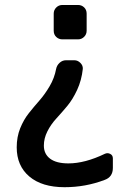

<svg xmlns="http://www.w3.org/2000/svg" viewBox="-20 -530 540 780"><path d="M233.4 -509.8H296.9Q311.5 -509.8 321.8 -500Q332 -490.2 332 -474.6V-405.3Q332 -390.6 321.8 -380.4Q311.5 -370.1 296.9 -370.1H233.4Q218.8 -370.1 208.5 -379.9Q198.2 -389.6 198.2 -405.3V-474.6Q198.2 -489.3 208.5 -499.5Q218.8 -509.8 233.4 -509.8ZM242.2 230.5Q150.4 230.5 99.1 187Q47.9 143.6 47.9 68.4Q47.9 26.4 62 -8.8Q76.2 -43.9 97.2 -70.3Q118.2 -96.7 140.1 -121.6Q162.1 -146.5 181.6 -179.7Q201.2 -212.9 208 -250Q210.9 -264.6 222.2 -274.9Q233.4 -285.2 248 -285.2H282.2Q295.9 -285.2 306.6 -274.4Q317.4 -263.7 316.4 -250Q311.5 -204.1 293.5 -165Q275.4 -126 253.4 -99.6Q231.4 -73.2 209 -48.8Q186.5 -24.4 172.4 3.9Q158.2 32.2 158.2 61.5Q158.2 95.7 183.6 114.7Q209 133.8 257.8 133.8Q325.2 133.8 406.2 94.7Q417 89.8 427.7 95.2Q438.5 100.6 438.5 113.3V152.3Q438.5 189.5 404.3 201.2Q327.1 230.5 242.2 230.5Z"/></svg>

Font: Rounded-L Mgen+ 1m medium
Style: Regular
Weight: 500
Designer: [Source Han Sans]
Ryoko NISHIZUKA  (kana & ideographs); Paul D. Hunt (Latin, Greek & Cyrillic); Wenlong ZHANG  (bopomofo
Version: Version 1.059.20150602